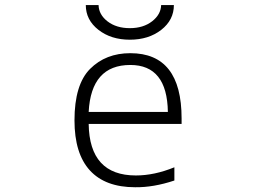

<svg xmlns="http://www.w3.org/2000/svg" viewBox="-20 -749 1040 779"><path d="M339.8 -294.9H661.1Q658.2 -485.4 508.8 -485.4Q349.6 -485.4 339.8 -294.9ZM339.8 -246.1Q342.8 -37.1 531.2 -37.1Q606.4 -37.1 687.5 -70.3V-16.6Q602.5 11.7 528.3 10.7Q407.2 10.7 344.7 -57.6Q282.2 -126 282.2 -260.7Q282.2 -406.2 345.7 -469.7Q409.2 -533.2 508.8 -533.2Q716.8 -533.2 716.8 -268.6V-246.1ZM633.8 -728.5H685.5Q685.5 -668 634.3 -627.9Q583 -587.9 506.8 -587.9Q430.7 -587.9 379.4 -627.9Q328.1 -668 328.1 -728.5H379.9Q380.9 -689.5 416.5 -662.1Q452.1 -634.8 506.8 -634.8Q561.5 -634.8 597.2 -662.6Q632.8 -690.4 633.8 -728.5Z"/></svg>

Font: GenEi Gothic M Light
Style: Regular
Weight: 300
Designer: o_tamon (Modified); [Source Han Sans]
Ryoko NISHIZUKA  (kana & ideographs); Paul D. Hunt (Latin, Greek & Cyrillic); Wenl
Version: Version 1.1a;Original Version 1.004